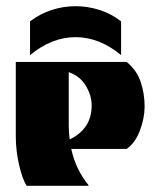

<svg xmlns="http://www.w3.org/2000/svg" viewBox="-20 -600 492 620"><path d="M66 0Q52 -22 41.5 -68Q31 -114 31 -160V-400H389Q422 -373 434.5 -335Q447 -297 447 -256Q447 -219 432 -179Q417 -139 389 -119H210Q218 -83 232.5 -54Q247 -25 266 -2L265 0ZM205 -150Q238 -165 257 -192.5Q276 -220 276 -260Q276 -291 257.5 -322.5Q239 -354 202 -367V-195Q202 -171 205 -150ZM77 -531Q110 -556 147.5 -568Q185 -580 224 -580Q263 -580 301 -568Q339 -556 371 -531V-422Q301 -480 224 -480Q147 -480 77 -422Z"/></svg>

Font: Tac One
Style: Regular
Weight: 400
Designer: Oluseyi Olusanya, David Udoh, Eyiyemi Adegbite, Mirko Velimirović
Version: Version 1.003; ttfautohint (v1.8.4.7-5d5b)